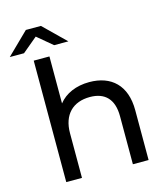

<svg xmlns="http://www.w3.org/2000/svg" viewBox="-172 -1031 986 1133"><g transform="rotate(-15 320.5 -464.5)"><path d="M91 0H187V-273C187 -386 251 -449 355 -449C447 -449 498 -397 498 -294V0H594V-305C594 -456 509 -535 374 -535C294 -535 227 -506 187 -455V-742H91ZM47 -799 139 -876 231 -799H318L185 -929H93L-40 -799Z"/></g></svg>

Font: Malon Grotesk Med
Style: Regular
Weight: 500
Designer: Julieta Ulanovsky
Foundry: Julieta Ulanovsky
Version: Version 7.200